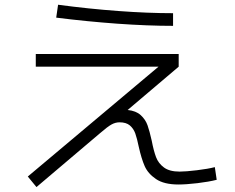

<svg xmlns="http://www.w3.org/2000/svg" viewBox="-20 -758 978 799"><path d="M95.7 -23.4 639.6 -480.5H128.9V-533.2H723.6V-480.5L511.2 -300.3Q545.9 -296.9 565.7 -278.8Q585.4 -260.7 594 -236.6Q602.5 -212.4 611.3 -172.9Q619.6 -129.9 629.4 -104Q639.2 -78.1 662.4 -61Q685.5 -43.9 727.5 -43.9Q753.4 -43.9 799.8 -49.6Q846.2 -55.2 874 -62.5L881.8 -9.8Q849.6 -1.5 802 4.2Q754.4 9.8 722.7 9.8Q662.6 9.8 629.2 -12.9Q595.7 -35.6 582 -66.9Q568.4 -98.1 557.6 -146.5Q550.3 -182.1 543 -202.6Q535.6 -223.1 520.3 -236.1Q504.9 -249 477.5 -249Q460.4 -249 444.1 -240Q427.7 -231 395.5 -203.1L131.8 20.5ZM213.9 -684.6 221.7 -738.3Q349.1 -721.2 472.2 -712.2Q595.2 -703.1 700.2 -703.1V-650.4Q594.7 -650.4 468.3 -659.4Q341.8 -668.5 213.9 -684.6Z"/></svg>

Font: Pretendard Light
Style: Regular
Weight: 300
Designer: Base glyphs from Inter by Rasmus Andersson; Hangeul glyphs from Noto Sans CJK(Source Han Sans) by Jang Soo-young and Kan
Foundry: Kil Hyung-jin
Version: Version 1.309